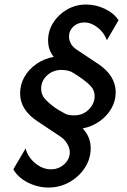

<svg xmlns="http://www.w3.org/2000/svg" viewBox="-20 -695 561 848"><path d="M194.4 133.3Q147.2 133.3 103.5 111.5Q59.7 89.6 38.9 52.8L93.1 -39.6Q102.8 -1.4 135.4 25.7Q168.1 52.8 204.9 52.8Q239.6 52.8 263.9 30.2Q288.2 7.6 288.2 -22.2Q288.2 -41 276.7 -60.4Q265.3 -79.9 243.1 -94.4L145.8 -159Q68.8 -209.7 68.8 -282.6Q68.8 -322.2 88.2 -355.9Q107.6 -389.6 141.3 -412.8Q175 -436.1 217.4 -443.8Q192.4 -474.3 192.4 -516.7Q192.4 -559 215.3 -595.1Q238.2 -631.2 276.4 -653.1Q314.6 -675 360.4 -675Q403.5 -675 443.4 -655.9Q483.3 -636.8 503.5 -605.6L452.1 -517.4Q439.6 -551.4 411.1 -573.6Q382.6 -595.8 352.1 -595.8Q323.6 -595.8 304.2 -577.8Q284.7 -559.7 284.7 -534Q284.7 -518.1 293.1 -502.4Q301.4 -486.8 320.8 -474.3L413.9 -412.5Q491 -361.1 491 -286.8Q491 -247.9 471.2 -214.6Q451.4 -181.2 418.4 -158.3Q385.4 -135.4 345.1 -127.8Q380.6 -90.3 380.6 -40.3Q380.6 6.2 354.9 45.8Q329.2 85.4 286.8 109.4Q244.4 133.3 194.4 133.3ZM306.9 -185.4Q346.5 -185.4 372.2 -211.5Q397.9 -237.5 397.9 -270.1Q397.9 -295.1 382.6 -312.2Q367.4 -329.2 346.5 -344.4Q338.9 -350 322.9 -360.8Q306.9 -371.5 295.1 -377.8Q276.4 -386.1 251.4 -386.1Q214.6 -386.1 188.2 -362.2Q161.8 -338.2 161.8 -303.5Q161.8 -277.1 177.4 -259.4Q193.1 -241.7 212.5 -227.1Q235.4 -209.7 267.4 -193.1Q274.3 -188.9 285.4 -187.2Q296.5 -185.4 306.9 -185.4Z"/></svg>

Font: Afacad Medium
Style: Italic
Weight: 500
Italic angle: -14°
Designer: Kristian Moeller
Foundry: Dicotype
Version: Version 1.000; ttfautohint (v1.8.4.7-5d5b)